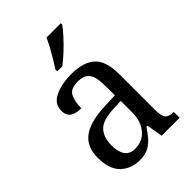

<svg xmlns="http://www.w3.org/2000/svg" viewBox="-226 -866 975 975"><g transform="rotate(-45 261.5 -378.0)"><path d="M188 10Q127 10 86.5 -29Q46 -68 46 -150Q46 -230 98 -268Q150 -306 256 -310L332 -313V-373Q332 -410 326.5 -437.5Q321 -465 303 -480.5Q285 -496 248 -496Q196 -496 180.5 -465.5Q165 -435 165 -387Q125 -387 104.5 -402Q84 -417 84 -450Q84 -499 132.5 -522.5Q181 -546 253 -546Q338 -546 381 -507Q424 -468 424 -373V-114Q424 -72 437 -57Q450 -42 481 -42H484V0H355L340 -87H333Q314 -59 295 -37Q276 -15 251.5 -2.5Q227 10 188 10ZM213 -48Q268 -48 300.5 -87.5Q333 -127 333 -191V-272L275 -269Q199 -266 169.5 -234.5Q140 -203 140 -145Q140 -98 158 -73Q176 -48 213 -48ZM211 -619Q232 -651 255.5 -691.5Q279 -732 294 -766H397V-756Q385 -739 359.5 -710.5Q334 -682 303.5 -653.5Q273 -625 248 -606H211Z"/></g></svg>

Font: Noto Serif Myanmar SemCond
Style: Regular
Weight: 400
Width: 4
Designer: Ben Mitchell and the Monotype Design Team
Foundry: Monotype Imaging Inc.
Version: Version 2.106; ttfautohint (v1.8.4.7-5d5b)